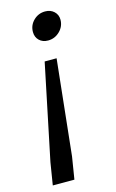

<svg xmlns="http://www.w3.org/2000/svg" viewBox="-114 -569 499 824"><g transform="rotate(-15 135.0 -157.0)"><path d="M102 -450Q102 -480 123.5 -501Q145 -522 175 -522Q199 -522 214.5 -507.5Q230 -493 230 -471Q230 -441 208 -419.5Q186 -398 156 -398Q132 -398 117 -412.5Q102 -427 102 -450ZM30 109 118 -315H171L126 109L110 208H14Z"/></g></svg>

Font: Thasadith
Style: Bold Italic
Weight: 700
Italic angle: -9°
Designer: Cadson Demak Co.,Ltd.
Foundry: Cadson Demak Co.,Ltd.
Version: Version 1.000; ttfautohint (v1.6)